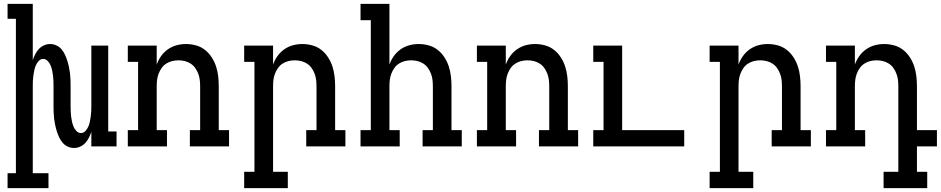

<svg xmlns="http://www.w3.org/2000/svg" viewBox="-20 -755 4851 990"><path d="M19 215V138H62V-658H19V-735H149V-445Q154 -460 161.5 -475Q169 -490 180 -502Q191 -514 206.5 -521Q222 -528 238 -528Q255 -528 270.5 -521Q286 -514 297 -501Q308 -488 315 -473Q322 -458 327 -442Q332 -426 335.5 -409.5Q339 -393 341 -376.5Q343 -360 343.5 -343.5Q344 -327 344 -310V-210Q344 -196 344.5 -182.5Q345 -169 346.5 -155.5Q348 -142 351 -128.5Q354 -115 359 -102.5Q364 -90 374 -79.5Q384 -69 397 -69Q411 -69 420.5 -79.5Q430 -90 435.5 -102.5Q441 -115 443.5 -128.5Q446 -142 448 -155.5Q450 -169 450.5 -182.5Q451 -196 451 -210V-520H538V-77H581V0H451V-75Q446 -60 438.5 -45Q431 -30 420 -18Q409 -6 393.5 1Q378 8 362 8Q345 8 329.5 1Q314 -6 303 -19Q292 -32 285 -47Q278 -62 273 -78Q268 -94 264.5 -110.5Q261 -127 259 -143.5Q257 -160 256.5 -176.5Q256 -193 256 -210V-310Q256 -324 255.5 -337.5Q255 -351 253.5 -364.5Q252 -378 249 -391.5Q246 -405 241 -417.5Q236 -430 226 -440.5Q216 -451 203 -451Q189 -451 179.5 -440.5Q170 -430 164.5 -417.5Q159 -405 156.5 -391.5Q154 -378 152 -364.5Q150 -351 149.5 -337.5Q149 -324 149 -310V138H230V215Z M639 0V-84H692V-436H639V-520H788V-422Q796 -445 810.5 -465.5Q825 -486 845.5 -500.5Q866 -515 890 -521.5Q914 -528 939 -528Q965 -528 990.5 -521Q1016 -514 1036.5 -498Q1057 -482 1071.5 -459.5Q1086 -437 1094 -412.5Q1102 -388 1105 -362Q1108 -336 1108 -310V-84H1161V0H959V-84H1012V-310Q1012 -327 1010 -343.5Q1008 -360 1002 -375.5Q996 -391 986.5 -404.5Q977 -418 963 -427Q949 -436 933 -440Q917 -444 900 -444Q883 -444 867 -440Q851 -436 837 -427Q823 -418 813.5 -404.5Q804 -391 798 -375.5Q792 -360 790 -343.5Q788 -327 788 -310V-84H841V0Z M1464 215H1239V131H1292V-436H1239V-520H1388V-422Q1396 -445 1410.5 -465.5Q1425 -486 1445.5 -500.5Q1466 -515 1490 -521.5Q1514 -528 1539 -528Q1565 -528 1590.5 -521Q1616 -514 1636.5 -498Q1657 -482 1671.5 -459.5Q1686 -437 1694 -412.5Q1702 -388 1705 -362Q1708 -336 1708 -310V-84H1761V0H1559V-84H1612V-310Q1612 -327 1610 -343.5Q1608 -360 1602 -375.5Q1596 -391 1586.5 -404.5Q1577 -418 1563 -427Q1549 -436 1533 -440Q1517 -444 1500 -444Q1483 -444 1467 -440Q1451 -436 1437 -427Q1423 -418 1413.5 -404.5Q1404 -391 1398 -375.5Q1392 -360 1390 -343.5Q1388 -327 1388 -310V131H1464Z M1839 0V-84H1892V-651H1839V-735H1988V-422Q1996 -445 2010.5 -465.5Q2025 -486 2045.5 -500.5Q2066 -515 2090 -521.5Q2114 -528 2139 -528Q2165 -528 2190.5 -521Q2216 -514 2236.5 -498Q2257 -482 2271.5 -459.5Q2286 -437 2294 -412.5Q2302 -388 2305 -362Q2308 -336 2308 -310V-84H2361V0H2159V-84H2212V-310Q2212 -327 2210 -343.5Q2208 -360 2202 -375.5Q2196 -391 2186.5 -404.5Q2177 -418 2163 -427Q2149 -436 2133 -440Q2117 -444 2100 -444Q2083 -444 2067 -440Q2051 -436 2037 -427Q2023 -418 2013.5 -404.5Q2004 -391 1998 -375.5Q1992 -360 1990 -343.5Q1988 -327 1988 -310V-84H2041V0Z M2439 0V-84H2492V-436H2439V-520H2588V-422Q2596 -445 2610.5 -465.5Q2625 -486 2645.5 -500.5Q2666 -515 2690 -521.5Q2714 -528 2739 -528Q2765 -528 2790.5 -521Q2816 -514 2836.5 -498Q2857 -482 2871.5 -459.5Q2886 -437 2894 -412.5Q2902 -388 2905 -362Q2908 -336 2908 -310V-84H2961V0H2759V-84H2812V-310Q2812 -327 2810 -343.5Q2808 -360 2802 -375.5Q2796 -391 2786.5 -404.5Q2777 -418 2763 -427Q2749 -436 2733 -440Q2717 -444 2700 -444Q2683 -444 2667 -440Q2651 -436 2637 -427Q2623 -418 2613.5 -404.5Q2604 -391 2598 -375.5Q2592 -360 2590 -343.5Q2588 -327 2588 -310V-84H2641V0Z M3039 0V-84H3092V-436H3039V-520H3188V-84H3508V0Z M3864 215H3639V131H3692V-436H3639V-520H3788V-422Q3796 -445 3810.5 -465.5Q3825 -486 3845.5 -500.5Q3866 -515 3890 -521.5Q3914 -528 3939 -528Q3965 -528 3990.5 -521Q4016 -514 4036.5 -498Q4057 -482 4071.5 -459.5Q4086 -437 4094 -412.5Q4102 -388 4105 -362Q4108 -336 4108 -310V-84H4161V0H3959V-84H4012V-310Q4012 -327 4010 -343.5Q4008 -360 4002 -375.5Q3996 -391 3986.5 -404.5Q3977 -418 3963 -427Q3949 -436 3933 -440Q3917 -444 3900 -444Q3883 -444 3867 -440Q3851 -436 3837 -427Q3823 -418 3813.5 -404.5Q3804 -391 3798 -375.5Q3792 -360 3790 -343.5Q3788 -327 3788 -310V131H3864Z M4536 215V131H4612V-310Q4612 -327 4610 -343.5Q4608 -360 4602 -375.5Q4596 -391 4586.5 -404.5Q4577 -418 4563 -427Q4549 -436 4533 -440Q4517 -444 4500 -444Q4483 -444 4467 -440Q4451 -436 4437 -427Q4423 -418 4413.5 -404.5Q4404 -391 4398 -375.5Q4392 -360 4390 -343.5Q4388 -327 4388 -310V-84H4441V0H4239V-84H4292V-436H4239V-520H4388V-422Q4396 -445 4410.5 -465.5Q4425 -486 4445.5 -500.5Q4466 -515 4490 -521.5Q4514 -528 4539 -528Q4565 -528 4590.5 -521Q4616 -514 4636.5 -498Q4657 -482 4671.5 -459.5Q4686 -437 4694 -412.5Q4702 -388 4705 -362Q4708 -336 4708 -310V-84H4811V0H4708V131H4761V215Z"/></svg>

Font: Iosevka HT Medium Extended
Style: Regular
Weight: 500
Width: 7
Monospace: yes
Designer: Belleve Invis
Foundry: Belleve Invis
Version: Version 32.3.0; ttfautohint (v1.8.4)